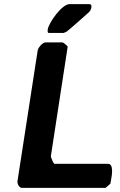

<svg xmlns="http://www.w3.org/2000/svg" viewBox="-20 -913 581 933"><path d="M282 -707H202C186 -707 165 -681 163 -667L65 -33C63 -22 72 0 87 0H493L516 -20C517 -21 520 -40 521 -47C523 -57 534 -117 505 -117H245C239 -117 227 -151 227 -153L309 -687C306 -690 290 -707 282 -707ZM212 -770C212 -767 209 -753 217 -753H290L305 -760C307 -761 367 -813 389 -833C409 -852 421 -857 424 -877C425 -886 425 -893 411 -893H318C281 -893 217 -803 212 -770Z"/></svg>

Font: Asimov Print
Style: CIt
Weight: 500
Designer: Google
Version: Version 2.000980: 2014